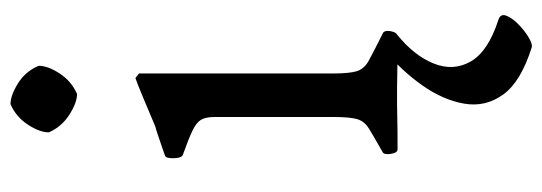

<svg xmlns="http://www.w3.org/2000/svg" viewBox="-362 -434 1058 375"><g transform="rotate(-90 167.5 -246.0)"><path d="M152 0Q139 0 122.5 0.5Q106 1 64 1Q57 1 55 -12Q53 -25 58 -28Q90 -46 104.5 -55Q119 -64 123 -78.5Q127 -93 127 -125V-356Q127 -374 121.5 -383Q116 -392 100.5 -399.5Q85 -407 54 -418Q47 -420 46.5 -435.5Q46 -451 51 -453Q56 -455 68 -459Q80 -463 91.5 -467Q103 -471 108 -472Q153 -491 171 -498.5Q189 -506 203 -511L212 -504V-125Q212 -93 216.5 -78.5Q221 -64 237.5 -55Q254 -46 290 -28Q297 -25 294.5 -12Q292 1 284 1Q236 1 217.5 0.5Q199 0 184 0ZM172 -625Q155 -625 131.5 -640Q108 -655 97 -680Q97 -698 112 -721Q127 -744 152 -755Q169 -755 192.5 -740.5Q216 -726 227 -700Q227 -682 212 -659Q197 -636 172 -625ZM317 198Q329 202 325 213Q321 224 308.5 236.5Q296 249 282.5 257Q269 265 263 263Q196 242 171 207.5Q146 173 153 131.5Q160 90 189 49Q218 8 258 -25L288 0Q247 33 231.5 71.5Q216 110 235.5 144Q255 178 317 198Z"/></g></svg>

Font: Anvers
Style: Regular
Weight: 400
Designer: Ishtar van Looy
Version: Version 1.000